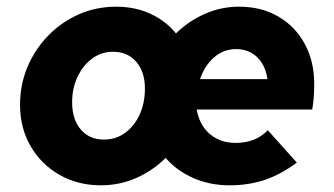

<svg xmlns="http://www.w3.org/2000/svg" viewBox="-20 -545 1001 575"><path d="M282 10Q213 10 158 -21.5Q103 -53 71.5 -107.5Q40 -162 40 -231Q40 -292 62.5 -345Q85 -398 124.5 -438.5Q164 -479 216 -502Q268 -525 328 -525Q384 -525 430 -504Q476 -483 507 -445Q545 -482 593.5 -503.5Q642 -525 696 -525Q763 -525 813.5 -495.5Q864 -466 892.5 -414Q921 -362 921 -293Q921 -249 915 -217H569Q574 -187 589.5 -164.5Q605 -142 629.5 -129.5Q654 -117 685 -117Q746 -117 782 -155L869 -58Q820 -22 772 -6Q724 10 668 10Q608 10 558.5 -12Q509 -34 476 -72Q438 -34 388 -12Q338 10 282 10ZM291 -127Q327 -127 354.5 -147Q382 -167 398 -201.5Q414 -236 414 -280Q414 -330 388 -360Q362 -390 318 -390Q284 -390 256.5 -370Q229 -350 212.5 -315.5Q196 -281 196 -239Q196 -187 222 -157Q248 -127 291 -127ZM687 -398Q650 -398 621.5 -373.5Q593 -349 579 -308H781Q777 -336 764.5 -356Q752 -376 732.5 -387Q713 -398 687 -398Z"/></svg>

Font: Red Hat Text VF
Style: Italic
Weight: 400
Italic angle: -12°
Designer: Pentagram, MCKL
Foundry: Pentagram, MCKL
Version: Version 1.023